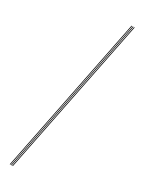

<svg xmlns="http://www.w3.org/2000/svg" viewBox="-259 -830 797 1061"><g transform="rotate(30 140.0 -300.0)"><path d="M46 200 246 -800H250L50 200ZM30 200 230 -800H234L34 200ZM38 200 238 -800H242L42 200Z"/></g></svg>

Font: Big Shoulders Inline Display SC Thin
Style: Regular
Weight: 100
Designer: Patric King
Foundry: XO Type Co
Version: Version 2.002